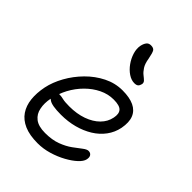

<svg xmlns="http://www.w3.org/2000/svg" viewBox="-221 -874 994 994"><g transform="rotate(45 276.0 -377.0)"><path d="M235 10Q176 10 137 -7Q98 -24 77 -55Q56 -86 51.5 -128Q47 -170 57 -220Q67 -268 94 -316.5Q121 -365 161 -405.5Q201 -446 250 -470.5Q299 -495 353 -495Q405 -495 437.5 -479.5Q470 -464 482.5 -433Q495 -402 486 -354Q478 -314 454 -281.5Q430 -249 393.5 -226.5Q357 -204 312 -192Q267 -180 216 -180Q149 -180 128 -195Q123 -198 120 -201Q112 -161 119 -128Q125 -95 150.5 -75Q176 -55 225 -55Q276 -55 313 -69Q350 -83 376 -102Q402 -121 420 -135Q438 -149 450 -149Q464 -149 471 -139Q478 -129 474 -111Q470 -93 448 -72.5Q426 -52 391.5 -33Q357 -14 316.5 -2Q276 10 235 10ZM134 -249Q137 -249 140 -249Q151 -249 167 -245Q183 -241 216 -241Q271 -241 314.5 -256.5Q358 -272 385.5 -299.5Q413 -327 420 -363Q427 -396 412.5 -412.5Q398 -429 354 -429Q313 -429 275 -410.5Q237 -392 205 -360Q173 -328 151 -287Q141 -268 134 -249ZM369 -564Q347 -564 324.5 -579Q302 -594 284.5 -618.5Q267 -643 258.5 -671Q250 -699 255 -724Q259 -742 267.5 -753Q276 -764 292 -764Q311 -764 318 -753.5Q325 -743 332 -706Q337 -674 349 -655.5Q361 -637 374 -627Q387 -617 395 -609Q403 -601 401 -589Q398 -576 391 -570Q384 -564 369 -564Z"/></g></svg>

Font: Shantell Sans Light Light
Style: Italic
Weight: 300
Italic angle: -11°
Version: Version 1.008;[ac192a2d6]